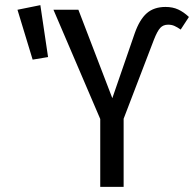

<svg xmlns="http://www.w3.org/2000/svg" viewBox="-20 -727 755 747"><path d="M370 -264 188 -689H285L417 -345L504 -597Q523 -651 551 -675.5Q579 -700 624 -700Q652 -700 673.5 -690Q695 -680 715 -661L683 -612Q670 -621 659 -626Q648 -631 634 -631Q615 -631 603.5 -618.5Q592 -606 579 -573L461 -265V0H370ZM137 -707 167 -505 107 -495 48 -689Z"/></svg>

Font: Fira Sans Extra Condensed
Style: Regular
Weight: 400
Width: 1
Designer: Carrois Corporate & Edenspiekermann AG
Foundry: Carrois Corporate GbR & Edenspiekermann AG
Version: Version 4.203